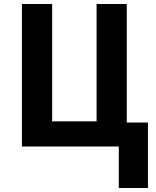

<svg xmlns="http://www.w3.org/2000/svg" viewBox="-20 -734 781 962"><path d="M615.2 -120.1H721.2V208H575.2V0H89.8V-713.9H241.2V-126H463.9V-713.9H615.2Z"/></svg>

Font: Droid Sans
Style: Bold
Weight: 700
Foundry: Ascender Corporation
Version: Version 1.00 build 112